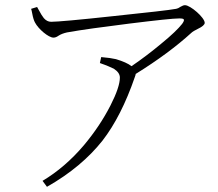

<svg xmlns="http://www.w3.org/2000/svg" viewBox="-20 -699 839 740"><path d="M161 21C251 -30 322 -90 375 -157C423 -219 465 -301 500 -403C502 -408 503 -412 503 -414C590 -468 661 -521 717 -572C722 -577 731 -582 743 -588C760 -596 769 -604 769 -611C769 -631 714 -679 693 -679C688 -679 683 -677 676 -673C669 -668 664 -666 659 -665C632 -660 551 -651 418 -637C280 -622 200 -615 177 -615C166 -615 157 -620 149 -629C144 -635 137 -646 128 -663C126 -667 124 -670 123 -672L100 -665C101 -661 103 -655 104 -648C107 -631 111 -619 115 -612C128 -587 167 -554 186 -554C192 -554 198 -556 205 -561C214 -567 225 -571 238 -574C294 -584 374 -595 478 -608C583 -621 648 -628 671 -628C691 -628 694 -624 682 -607C667 -588 641 -563 603 -532C566 -501 528 -472 487 -444C474 -454 454 -463 427 -471C414 -474 395 -477 370 -479L365 -456C391 -447 409 -439 419 -434C434 -424 442 -413 442 -400C442 -376 430 -340 406 -293C379 -240 345 -189 304 -140C255 -82 201 -36 144 -2Z"/></svg>

Font: AllPunType ExtraLight
Style: Regular
Weight: 280
Version: 1.0